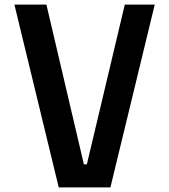

<svg xmlns="http://www.w3.org/2000/svg" viewBox="-20 -820 740 840"><path d="M183 -800H43L237 0H463L657 -800H526L360 -101H347Z"/></svg>

Font: Martian Mono Std Md
Style: Regular
Weight: 500
Monospace: yes
Designer: Roman Shamin
Foundry: Evil Martians
Version: Version 1.000